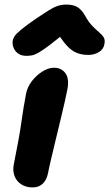

<svg xmlns="http://www.w3.org/2000/svg" viewBox="-20 -809 478 839"><path d="M122 10Q94 10 73 -3.5Q52 -17 43.5 -40Q35 -63 40 -89Q53 -154 61 -198.5Q69 -243 73.5 -276Q78 -309 83 -338.5Q88 -368 94 -400Q100 -430 120 -455.5Q140 -481 166 -497Q192 -513 216 -513Q248 -513 265.5 -489.5Q283 -466 275 -421Q271 -401 263 -364.5Q255 -328 244 -283.5Q233 -239 222.5 -194.5Q212 -150 203 -112.5Q194 -75 190 -53Q184 -23 167 -6.5Q150 10 122 10ZM95 -565Q76 -565 62.5 -573Q49 -581 41.5 -595.5Q34 -610 35 -627Q36 -638 42.5 -649Q49 -660 71 -678.5Q93 -697 141 -730Q174 -752 195 -765Q216 -778 233 -783.5Q250 -789 270 -789Q302 -789 320 -777Q338 -765 352 -740Q368 -711 384.5 -694.5Q401 -678 414 -667Q427 -656 433.5 -645Q440 -634 436 -615Q432 -593 411.5 -581Q391 -569 366 -569Q337 -569 314 -578.5Q291 -588 269 -613Q247 -638 221 -682L282 -681Q231 -638 199.5 -614Q168 -590 149.5 -579.5Q131 -569 119 -567Q107 -565 95 -565Z"/></svg>

Font: Shantell Sans Light
Style: Bold Italic
Weight: 700
Italic angle: -11°
Version: Version 1.011;[c5ecc13dd]